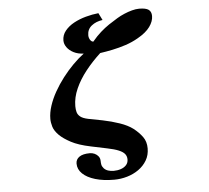

<svg xmlns="http://www.w3.org/2000/svg" viewBox="-59 -843 1118 1025"><g transform="rotate(-5 500.0 -330.0)"><path d="M523.9 -735.8Q488.3 -731 464.6 -711.9Q440.9 -692.9 440.9 -661.1Q440.9 -648.4 447.5 -637.2Q454.1 -626 464.8 -625Q488.3 -653.3 511 -673.3Q533.7 -693.4 556.9 -709Q580.1 -724.6 604 -738.8Q621.6 -749.5 642.8 -758.5Q664.1 -767.6 685.1 -773.2Q706.1 -778.8 723.1 -778.8Q759.3 -778.8 774.2 -768.1Q789.1 -757.3 789.1 -733.9Q789.1 -705.6 768.1 -676.5Q747.1 -647.5 702.1 -622.1Q670.9 -604 634.8 -592Q598.6 -580.1 563 -572.8Q527.3 -565.4 496.1 -561Q452.1 -520.5 416.5 -475.6Q380.9 -430.7 359.9 -383.5Q338.9 -336.4 338.9 -290Q338.9 -272.5 342.8 -258.1Q346.7 -243.7 359.9 -233.2Q373 -222.7 400.9 -216.8L477.1 -202.1Q524.9 -192.4 567.6 -177.7Q610.4 -163.1 638.2 -142.1Q666.5 -120.1 685.3 -94.5Q704.1 -68.8 704.1 -32.2Q704.1 3.9 687.5 32Q670.9 60.1 643.3 79.6Q615.7 99.1 581.5 109.1Q547.4 119.1 512.2 119.1Q454.1 119.1 410.6 106.2Q367.2 93.3 343 70.1Q318.8 46.9 318.8 16.1Q318.8 -6.8 337.9 -20Q356.9 -33.2 394 -33.2Q407.7 -33.2 419.9 -27.6Q432.1 -22 440.2 -11.5Q448.2 -1 448.2 14.2Q448.2 22.9 450 32.7Q451.7 42.5 460.9 53.2Q470.7 63.5 484.4 67.6Q498 71.8 513.2 71.8Q533.7 71.8 551.8 65.7Q569.8 59.6 580.8 47.4Q591.8 35.2 591.8 17.1Q591.8 0.5 582.3 -11.7Q572.8 -23.9 550.3 -33.4Q527.8 -43 488.8 -50.8L402.8 -68.8Q336.9 -82.5 298.1 -103.3Q259.3 -124 237.8 -145Q213.9 -168.9 207 -191.7Q200.2 -214.4 200.2 -233.9Q200.2 -267.1 212.2 -303.7Q224.1 -340.3 245.1 -377.4Q266.1 -414.6 292.7 -449.2Q319.3 -483.9 349.1 -513.9Q378.9 -543.9 408.2 -565.9Q377.4 -566.9 354.5 -578.6Q331.5 -590.3 318.8 -608.2Q306.2 -626 306.2 -645Q306.2 -673.8 324.5 -696.5Q342.8 -719.2 372.3 -735.4Q401.9 -751.5 436.8 -761Q471.7 -770.5 504.9 -773.9Z"/></g></svg>

Font: BIZ UDMincho
Style: Bold
Weight: 700
Monospace: yes
Designer: TypeBank Co., Ltd.
Foundry: Morisawa Inc.
Version: Version 1.06